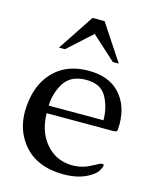

<svg xmlns="http://www.w3.org/2000/svg" viewBox="-109 -781 709 871"><g transform="rotate(15 245.0 -345.0)"><path d="M104.5 -535.2 216.8 -704.6H273.4L385.3 -535.2H357.4L245.1 -637.2L132.8 -535.2ZM384.8 -269Q384.8 -328.6 358.4 -377.2Q332 -425.8 263.2 -425.8H257.8Q189 -423.8 159.2 -376Q129.4 -328.1 127.4 -269ZM262.2 -468.8Q358.4 -468.8 409.2 -413.6Q460 -358.4 460 -269Q459.5 -249.5 458.5 -241.5Q457.5 -233.4 438.5 -233.4H127.4Q128.9 -154.3 167.5 -102.3Q206.1 -50.3 264.6 -38.6Q281.7 -34.7 299.3 -34.7Q345.7 -34.7 384.5 -55.7Q423.3 -76.7 429.4 -76.7Q435.5 -76.7 437 -75.4Q438.5 -74.2 438.5 -69.6Q438.5 -64.9 432.4 -53.2Q426.3 -41.5 422.6 -37.6Q418.9 -33.7 416 -30.8Q362.8 15.1 271.5 15.1Q143.6 14.2 79.6 -66.9Q30.3 -129.4 30.3 -215.3Q30.3 -241.2 34.7 -269Q48.3 -359.4 106.7 -413.6Q165 -467.8 260.3 -468.8Z"/></g></svg>

Font: Caudex
Style: Regular
Weight: 400
Version: Version 1.04